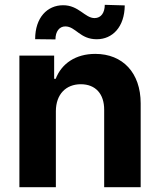

<svg xmlns="http://www.w3.org/2000/svg" viewBox="-20 -776 662 796"><path d="M209.9 -612.6C209.9 -645.6 226.2 -666.5 250.7 -666.5C294 -666.5 311.1 -612.9 381.7 -613.3C446 -613.6 496.4 -663.7 497.2 -753.6L414.4 -756C414.1 -723.4 399.5 -701.3 372.2 -701C331.7 -701 306.8 -754.6 241.1 -754.3C176.5 -753.9 125.7 -703.8 125.7 -613.6ZM60.4 0H211.6V-315.3C212 -385.7 253.9 -426.8 315 -426.8C375.7 -426.8 412.3 -387.1 411.9 -320.3V0H563.2V-347.3C563.2 -474.4 488.6 -552.6 375 -552.6C294 -552.6 235.4 -512.8 210.9 -449.2H204.5V-545.5H60.4Z"/></svg>

Font: TID UI
Style: Bold
Weight: 700
Designer: The TID Project Authors
Foundry: Bakken & Bæck
Version: Version 1.001;hotconv 1.0.109;makeotfexe 2.5.65596